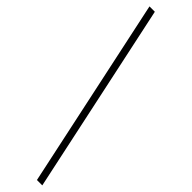

<svg xmlns="http://www.w3.org/2000/svg" viewBox="-307 -737 836 836"><g transform="rotate(45 110.5 -319.5)"><path d="M188 121H221L33 -760H0Z"/></g></svg>

Font: Noto Serif Thai ExtraCondensed ExtraLight
Style: Regular
Weight: 200
Width: 2
Designer: Monotype Design Team
Foundry: Monotype Imaging Inc.
Version: Version 2.002